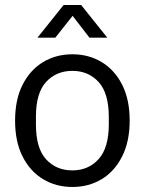

<svg xmlns="http://www.w3.org/2000/svg" viewBox="-20 -732 576 764"><path d="M268 12Q203 12 151.5 -19Q100 -50 70 -109Q40 -168 40 -252Q40 -336 70 -395Q100 -454 151.5 -485Q203 -516 268 -516Q333 -516 384.5 -485Q436 -454 466 -395Q496 -336 496 -252Q496 -169 466 -109.5Q436 -50 384.5 -19Q333 12 268 12ZM268 -54Q332 -54 372.5 -99Q413 -144 413 -238V-266Q413 -361 372.5 -405.5Q332 -450 268 -450Q204 -450 163.5 -406Q123 -362 123 -268V-236Q123 -142 163.5 -98Q204 -54 268 -54ZM129 -582 233 -712H303L407 -582H336L269 -669L200 -582Z"/></svg>

Font: Special Gothic
Style: Regular
Weight: 400
Designer: Alistair McCready
Foundry: Monolith
Version: Version 1.010; ttfautohint (v1.8.4.7-5d5b)